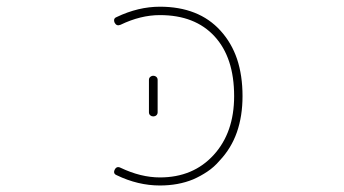

<svg xmlns="http://www.w3.org/2000/svg" viewBox="-20 -575 1040 581"><path d="M463.9 -13.7Q397.5 -13.7 333 -44.9Q325.2 -47.9 325.2 -54.7Q325.2 -57.6 327.1 -61.5Q333 -73.2 344.7 -67.4Q406.2 -38.1 463.9 -38.1Q564.5 -38.1 626.5 -106Q688.5 -173.8 688.5 -284.2Q688.5 -400.4 629.4 -464.8Q570.3 -529.3 463.9 -529.3Q405.3 -529.3 344.7 -500Q333 -495.1 327.1 -505.9Q325.2 -509.8 325.2 -513.7Q325.2 -520.5 333 -523.4Q398.4 -554.7 463.9 -554.7Q522.5 -554.7 568.4 -536.6Q614.3 -518.6 647.5 -481.9Q680.7 -445.3 697.3 -396.5Q713.9 -346.7 713.9 -284.2Q713.9 -223.6 696.8 -174.8Q679.7 -126 644.5 -88.9Q627.9 -69.3 607.4 -55.7Q586.9 -42 564.5 -32.2Q519.5 -13.7 463.9 -13.7ZM430.7 -235.4V-333Q430.7 -338.9 434.6 -342.3Q438.5 -345.7 443.8 -345.7Q449.2 -345.7 453.1 -342.3Q457 -338.9 457 -333V-235.4Q457 -229.5 453.1 -226.1Q449.2 -222.7 443.8 -222.7Q438.5 -222.7 434.6 -226.1Q430.7 -229.5 430.7 -235.4Z"/></svg>

Font: Rounded-X Mgen+ 1m thin
Style: Regular
Weight: 100
Designer: [Source Han Sans]
Ryoko NISHIZUKA  (kana & ideographs); Paul D. Hunt (Latin, Greek & Cyrillic); Wenlong ZHANG  (bopomofo
Version: Version 1.059.20150602